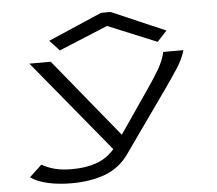

<svg xmlns="http://www.w3.org/2000/svg" viewBox="-57 -749 1114 986"><g transform="rotate(-5 500.0 -255.5)"><path d="M272 174Q208 174 153 162Q98 150 62 125L126 65Q157 83 194 92.5Q231 102 280 102Q352 102 406.5 83Q461 64 501 18L110 -457H220L551 -52L704 -275Q735 -320 762.5 -365.5Q790 -411 800 -457H904Q891 -411 860 -364Q829 -317 796 -270L568 52Q520 119 445 146.5Q370 174 272 174ZM272 -511 222 -565 500 -685H548L826 -565L776 -511L524 -615Z"/></g></svg>

Font: Inconsolata UltraExpanded Thin
Style: Regular
Weight: 100
Width: 9
Monospace: yes
Designer: Raph Levien, Cyreal, Brenton Simpson
Foundry: Raph Levien, Cyreal, Google
Version: Version 3.100; ttfautohint (v1.8.4.7-5d5b)